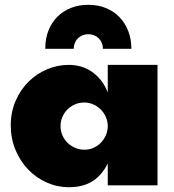

<svg xmlns="http://www.w3.org/2000/svg" viewBox="-20 -782 736 810"><path d="M414.1 -576.2Q414.1 -589.4 409.4 -600.8Q404.8 -612.3 396.5 -620.4Q388.2 -628.4 377 -633.1Q365.7 -637.7 352.5 -637.7Q339.4 -637.7 328.1 -633.1Q316.9 -628.4 308.6 -620.4Q300.3 -612.3 295.7 -600.8Q291 -589.4 291 -576.2H170.9Q170.9 -618.7 184.3 -652.8Q197.8 -687 221.9 -711.2Q246.1 -735.4 279.3 -748.5Q312.5 -761.7 352.5 -761.7Q393.6 -761.7 427 -748Q460.4 -734.4 484.1 -709.7Q507.8 -685.1 521 -651.1Q534.2 -617.2 534.2 -576.2ZM434.6 -92.8Q411.1 -43.9 371.1 -18.1Q331.1 7.8 270.5 7.8Q221.7 7.8 177.2 -12Q132.8 -31.7 99.1 -66.7Q65.4 -101.6 45.4 -149.4Q25.4 -197.3 25.4 -253.4Q25.4 -309.1 45.7 -356Q65.9 -402.8 99.9 -436.8Q133.8 -470.7 178 -489.5Q222.2 -508.3 270.5 -508.3Q295.4 -508.3 319.6 -501.7Q343.8 -495.1 365.5 -480.7Q387.2 -466.3 405 -444.3Q422.9 -422.4 434.6 -391.6V-508.3H644.5V0H434.6ZM434.6 -253.9Q433.6 -273.4 425.3 -291Q417 -308.6 403.6 -321.5Q390.1 -334.5 372.6 -342Q355 -349.6 335.9 -349.6Q314.5 -349.6 296.1 -341.6Q277.8 -333.5 264.4 -320.1Q251 -306.6 243.2 -288.6Q235.4 -270.5 235.4 -250Q235.4 -228.5 243.7 -210.2Q252 -191.9 265.9 -178.7Q279.8 -165.5 297.9 -158Q315.9 -150.4 335.9 -150.4Q356.4 -150.4 374 -158.2Q391.6 -166 404.8 -179.2Q418 -192.4 425.8 -209.7Q433.6 -227.1 434.6 -246.1Z"/></svg>

Font: Paytone One
Style: Regular
Weight: 400
Designer: vernon adams
Foundry: vernon adams
Version: 1.000